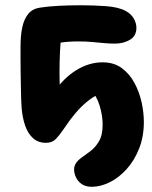

<svg xmlns="http://www.w3.org/2000/svg" viewBox="-20 -539 585 737"><path d="M332.2 178Q308.6 178 293.6 167.5Q278.6 157 271.5 141.5Q264.4 126 264.4 112Q264.4 99 271.2 88.1Q278 77.2 292 66.8Q307.4 55.6 326.5 41.6Q345.6 27.6 359.8 3.6Q374 -20.4 374 -60.8Q374 -94 363 -131.8Q352 -169.6 322.6 -204.8L378.4 -186.4Q347.4 -174.2 321 -154.1Q294.6 -134 270.7 -105.7Q246.8 -77.4 222 -40.2Q207.2 -18.6 193.6 -4.7Q180 9.2 156.2 9.2Q126.6 9.2 106.8 -8.6Q87 -26.4 76.6 -56.7Q66.2 -87 63 -124.6Q61.8 -138.8 61.2 -160.8Q60.6 -182.8 60.1 -209.5Q59.6 -236.2 59.2 -263.9Q58.8 -291.6 58.8 -316.4Q58.8 -341.2 58.8 -360Q58.8 -401.8 65.4 -433.5Q72 -465.2 88 -485.1Q104 -505 132.6 -509.6Q164.4 -514.6 205.6 -516.7Q246.8 -518.8 290.4 -518.8Q340.2 -518.8 387.6 -515.3Q435 -511.8 462.4 -497Q483.6 -485.2 493.6 -467.8Q503.6 -450.4 503.6 -432Q503.6 -400.8 478.6 -386.2Q453.6 -371.6 422 -371.6Q401 -371.6 379.9 -373.5Q358.8 -375.4 334.8 -377.7Q310.8 -380 280.2 -380Q240.2 -380 209.3 -374.9Q178.4 -369.8 143.2 -361.8L216.4 -420Q212.4 -379.8 210.4 -342.2Q208.4 -304.6 208.4 -261.6Q208.4 -230.2 210.1 -195.2Q211.8 -160.2 217.6 -118L189.2 -187.2Q224.2 -239.6 273 -269.7Q321.8 -299.8 373.6 -299.8Q417.2 -299.8 447.2 -277.8Q477.2 -255.8 496.1 -220.7Q515 -185.6 523.6 -146.2Q532.2 -106.8 532.2 -71Q532.2 -14.8 514.1 31.1Q496 77 466.3 110Q436.6 143 401.4 160.5Q366.2 178 332.2 178Z"/></svg>

Font: Shantell Sans Light
Style: Regular
Weight: 300
Designer: Stephen Nixon, Anya Danilova, Shantell Martin
Foundry: Arrow Type
Version: Version 1.011;[c5ecc13dd]